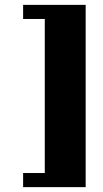

<svg xmlns="http://www.w3.org/2000/svg" viewBox="-20 -664 422 789"><path d="M75 105V47H164V-586H75V-644H332V105Z"/></svg>

Font: Bigshot One
Style: Regular
Weight: 400
Designer: Gesine Todt
Foundry: Gesine Todt
Version: Version 1.001